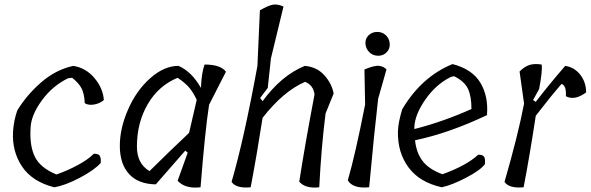

<svg xmlns="http://www.w3.org/2000/svg" viewBox="-20 -833 2627 854"><path d="M306 -540Q362 -531 400 -486Q438 -441 442 -388Q423 -372 398 -368Q373 -364 357 -374Q355 -417 342.5 -440.5Q330 -464 301 -487L283 -485Q213 -451 165.5 -385.5Q118 -320 116 -264Q111 -184 135.5 -135Q160 -86 231 -57Q278 -73 325.5 -98.5Q373 -124 397 -149Q418 -150 424 -139.5Q430 -129 428 -108Q399 -76 334.5 -42Q270 -8 221 0Q123 -25 78 -92.5Q33 -160 38 -247Q41 -297 57 -342Q99 -411 163.5 -467Q228 -523 306 -540Z M804 -163 673 -13Q596 -14 555 -58Q514 -102 513 -180.5Q512 -259 549 -344.5Q586 -430 648 -485Q710 -540 774 -540Q833 -514 873 -443L874 -446Q877 -512 890 -546Q961 -546 985 -514L910 -367Q892 -251 872 0Q804 8 770 -29L815 -154ZM589 -181Q589 -105 645 -72Q736 -162 821 -242L855 -389Q839 -423 821 -444Q803 -465 770 -487Q685 -452 637 -369.5Q589 -287 589 -181Z M1137 -397 1148 -383Q1232 -498 1336 -540Q1390 -535 1423 -498Q1456 -461 1464 -417L1428 -328Q1409 -177 1400 0Q1338 7 1311 -25Q1337 -192 1379 -413Q1374 -454 1337 -469Q1240 -427 1148 -309Q1122 -142 1095 0Q1030 6 1010 -24Q1065 -212 1125 -540L1136 -787Q1172 -808 1193 -812Q1214 -816 1241 -804L1185 -573L1171 -442Z M1604 -368 1601 -524Q1646 -543 1667 -540Q1688 -537 1699 -524L1662 -394Q1645 -249 1622 0Q1549 7 1527 -31Q1560 -144 1604 -368ZM1713.5 -638.5Q1715 -616 1700 -600.5Q1685 -585 1662 -585Q1639 -585 1623 -600.5Q1607 -616 1605.5 -638.5Q1604 -661 1619.5 -676Q1635 -691 1658 -691Q1681 -691 1696.5 -676Q1712 -661 1713.5 -638.5Z M1993 -548Q2081 -525 2117 -464.5Q2153 -404 2146 -321Q1978 -241 1826 -209Q1832 -153 1860 -116.5Q1888 -80 1948 -58Q2056 -97 2107 -145Q2127 -145 2133 -136Q2139 -127 2137 -103Q2117 -76 2054 -43Q1991 -10 1945 0Q1846 -22 1797 -88.5Q1748 -155 1750 -248Q1751 -288 1769 -347Q1855 -492 1993 -548ZM1823 -267V-259Q1949 -291 2077 -348Q2077 -405 2061.5 -438Q2046 -471 2000 -494L1986 -491Q1920 -459 1872.5 -391Q1825 -323 1823 -267Z M2351 -388 2363 -380Q2418 -452 2494 -540Q2535 -534 2561 -500.5Q2587 -467 2587 -422Q2536 -384 2497 -405Q2500 -451 2478 -460Q2429 -404 2363 -318Q2336 -140 2309 0Q2244 6 2224 -24Q2284 -231 2311 -372L2291 -515Q2313 -537 2335 -544Q2357 -551 2389 -546Q2394 -522 2378 -437Z"/></svg>

Font: Tillana
Style: Regular
Weight: 400
Designer: Lipi Raval (Devanagari, Latin), Jonny Pinhorn (Latin)
Foundry: Indian Type Foundry
Version: Version 2.002;PS 1.0;hotconv 1.0.79;makeotf.lib2.5.61930; tt